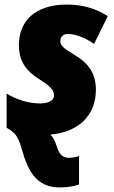

<svg xmlns="http://www.w3.org/2000/svg" viewBox="-20 -583 500 843"><path d="M243 240C277 240 308 234 327 227V102C315 106 300 110 283 110C249 110 238 88 227 53C221 34 212 18 201 8C324 -3 401 -75 401 -189C401 -261 369 -306 304 -344C258 -372 245 -383 245 -402C245 -423 258 -434 279 -434C310 -434 358 -416 393 -390L453 -512C403 -545 343 -563 274 -563C131 -563 63 -488 63 -385C63 -324 85 -278 151 -236C209 -200 217 -184 217 -164C217 -136 182 -129 157 -129C111 -129 61 -141 9 -172V-22C17 -17 24 -14 32 -7C56 11 65 34 81 89C112 197 162 240 243 240Z"/></svg>

Font: Noto Sans SemiCondensed Black
Style: Italic
Weight: 900
Width: 4
Italic angle: -12°
Designer: Monotype Design Team
Foundry: Monotype Imaging Inc.
Version: Version 2.013